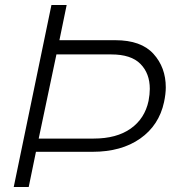

<svg xmlns="http://www.w3.org/2000/svg" viewBox="-20 -749 701 769"><path d="M186 -729H247L218 -588H442Q545 -588 594.5 -533.5Q644 -479 644 -399Q644 -373 637 -340Q617 -247 541.5 -194Q466 -141 351 -141H124L95 0H35ZM355 -194Q447 -194 503.5 -234Q560 -274 575 -345Q580 -372 580 -393Q580 -455 542.5 -493Q505 -531 426 -531H206L135 -194Z"/></svg>

Font: Mona Sans Light
Style: Italic
Weight: 300
Italic angle: -11.7°
Designer: Deni Anggara
Foundry: GitHub
Version: Version 2.000